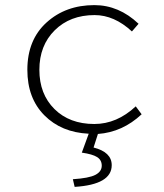

<svg xmlns="http://www.w3.org/2000/svg" viewBox="-20 -512 640 751"><path d="M272 219 265 189Q328 185 353 172Q378 159 378 136Q378 114 360 102.5Q342 91 300 85L327 11Q220 6 153.5 -61Q87 -128 87 -239Q87 -356 162 -424Q237 -492 349 -492Q445 -492 522 -419L496 -389Q427 -453 350 -453Q254 -453 194 -393.5Q134 -334 134 -239Q134 -144 193 -85.5Q252 -27 349 -27Q437 -27 511 -96L534 -65Q459 5 363 12L346 65Q417 83 417 134Q417 210 272 219Z"/></svg>

Font: TypoPRO Source Code Pro
Style: Regular
Weight: 300
Monospace: yes
Designer: Paul D. Hunt, Teo Tuominen
Foundry: Adobe Systems Incorporated
Version: Version 2.010;PS 1.0;hotconv 1.0.84;makeotf.lib2.5.63406